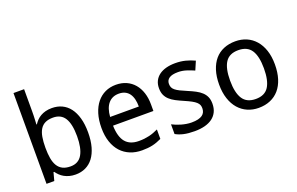

<svg xmlns="http://www.w3.org/2000/svg" viewBox="-93 -1130 2334 1510"><g transform="rotate(-20 1074.5 -375.0)"><path d="M327.1 -545.9Q373 -545.9 410.6 -528.3Q448.2 -510.7 474.9 -475.8Q501.5 -440.9 516.1 -389.2Q530.8 -337.4 530.8 -269Q530.8 -200.2 516.1 -148.2Q501.5 -96.2 474.9 -61Q448.2 -25.9 410.6 -8.1Q373 9.8 327.1 9.8Q298.3 9.8 274.9 3.4Q251.5 -2.9 232.7 -13.4Q213.9 -23.9 199.5 -38.1Q185.1 -52.2 173.8 -67.9H168L149.9 0H85V-759.8H173.8V-576.2Q173.8 -559.1 173.3 -539.8Q172.9 -520.5 171.9 -503.9Q170.9 -484.4 169.9 -465.8H173.8Q185.1 -482.9 199.2 -497.6Q213.4 -512.2 232.2 -522.9Q251 -533.7 274.4 -539.8Q297.9 -545.9 327.1 -545.9ZM310.1 -472.2Q271 -472.2 244.9 -459.7Q218.8 -447.3 202.9 -421.9Q187 -396.5 180.4 -358.4Q173.8 -320.3 173.8 -269Q173.8 -219.7 180.4 -181.4Q187 -143.1 202.9 -116.9Q218.8 -90.8 245.1 -77.4Q271.5 -64 311 -64Q377 -64 408 -117.2Q439 -170.4 439 -270Q439 -371.6 408 -421.9Q377 -472.2 310.1 -472.2Z M882.8 9.8Q829.1 9.8 784.7 -8.3Q740.2 -26.4 708.3 -61Q676.3 -95.7 658.7 -147Q641.1 -198.2 641.1 -264.2Q641.1 -330.6 657.2 -382.8Q673.3 -435.1 702.6 -471.4Q731.9 -507.8 772.7 -526.9Q813.5 -545.9 862.8 -545.9Q911.1 -545.9 949.7 -528.6Q988.3 -511.2 1015.1 -479.7Q1042 -448.2 1056.4 -404.1Q1070.8 -359.9 1070.8 -306.2V-251H732.9Q735.4 -156.7 772.7 -112.3Q810.1 -67.9 883.8 -67.9Q908.7 -67.9 929.9 -70.3Q951.2 -72.8 970.9 -77.4Q990.7 -82 1009.3 -89.1Q1027.8 -96.2 1046.9 -105V-25.9Q1027.3 -16.6 1008.5 -9.8Q989.7 -2.9 970 1.5Q950.2 5.9 929 7.8Q907.7 9.8 882.8 9.8ZM860.8 -472.2Q805.2 -472.2 772.7 -434.1Q740.2 -396 734.9 -323.2H975.1Q975.1 -356.4 968.5 -384Q961.9 -411.6 948 -431.2Q934.1 -450.7 912.6 -461.4Q891.1 -472.2 860.8 -472.2Z M1526.9 -147Q1526.9 -107.9 1512.7 -78.6Q1498.5 -49.3 1471.9 -29.5Q1445.3 -9.8 1407.7 0Q1370.1 9.8 1323.2 9.8Q1270 9.8 1231.9 1.2Q1193.8 -7.3 1165 -23.9V-105Q1180.2 -97.2 1198.7 -89.6Q1217.3 -82 1237.8 -76.2Q1258.3 -70.3 1280 -66.7Q1301.8 -63 1323.2 -63Q1355 -63 1377.2 -68.4Q1399.4 -73.7 1413.3 -83.7Q1427.2 -93.8 1433.6 -108.2Q1439.9 -122.6 1439.9 -140.1Q1439.9 -155.3 1435.1 -167.5Q1430.2 -179.7 1417.2 -191.7Q1404.3 -203.6 1381.8 -215.8Q1359.4 -228 1324.2 -243.2Q1289.1 -258.3 1261 -272.9Q1232.9 -287.6 1213.4 -305.7Q1193.8 -323.7 1183.3 -347.4Q1172.9 -371.1 1172.9 -403.8Q1172.9 -438 1186.3 -464.6Q1199.7 -491.2 1224.1 -509.3Q1248.5 -527.3 1282.7 -536.6Q1316.9 -545.9 1358.9 -545.9Q1406.2 -545.9 1445.6 -535.6Q1484.9 -525.4 1520 -508.8L1489.3 -437Q1457.5 -451.2 1424.1 -461.7Q1390.6 -472.2 1356 -472.2Q1306.2 -472.2 1282.2 -455.8Q1258.3 -439.5 1258.3 -409.2Q1258.3 -392.1 1263.9 -379.4Q1269.5 -366.7 1283.2 -355.5Q1296.9 -344.2 1319.8 -332.8Q1342.8 -321.3 1377 -307.1Q1412.1 -292.5 1439.7 -277.8Q1467.3 -263.2 1486.8 -244.9Q1506.3 -226.6 1516.6 -203.1Q1526.9 -179.7 1526.9 -147Z M2094.2 -269Q2094.2 -202.1 2077.9 -150.1Q2061.5 -98.1 2031 -62.7Q2000.5 -27.3 1957 -8.8Q1913.6 9.8 1859.4 9.8Q1809.1 9.8 1766.6 -8.8Q1724.1 -27.3 1693.1 -62.7Q1662.1 -98.1 1644.8 -150.1Q1627.4 -202.1 1627.4 -269Q1627.4 -335.4 1643.8 -387Q1660.2 -438.5 1690.4 -473.9Q1720.7 -509.3 1764.4 -527.6Q1808.1 -545.9 1862.3 -545.9Q1912.6 -545.9 1955.1 -527.6Q1997.6 -509.3 2028.6 -473.9Q2059.6 -438.5 2076.9 -387Q2094.2 -335.4 2094.2 -269ZM1719.2 -269Q1719.2 -167 1752.7 -115.5Q1786.1 -64 1861.3 -64Q1936.5 -64 1969.5 -115.5Q2002.4 -167 2002.4 -269Q2002.4 -371.1 1969 -421.6Q1935.5 -472.2 1860.4 -472.2Q1785.2 -472.2 1752.2 -421.6Q1719.2 -371.1 1719.2 -269Z"/></g></svg>

Font: Puppies Kittens
Style: Regular
Weight: 400
Foundry: Ascender Corporation and Peter Mawhorter
Version: Version 0.1